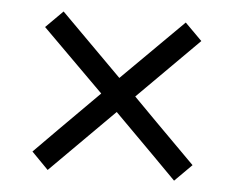

<svg xmlns="http://www.w3.org/2000/svg" viewBox="-40 -602 660 538"><g transform="rotate(5 290.0 -333.0)"><path d="M467.8 -110.4Q423.8 -155.3 291 -288.1Q246.1 -243.2 112.3 -109.4Q100.6 -121.1 65.4 -157.2Q109.4 -202.1 243.2 -335.9Q200.2 -378.9 70.3 -507.8Q82 -519.5 118.2 -555.7Q161.1 -512.7 290 -383.8Q333 -426.8 461.9 -554.7Q473.6 -543 509.8 -506.8Q466.8 -463.9 338.9 -335.9Q382.8 -291 515.6 -158.2Q503.9 -146.5 467.8 -110.4Z"/></g></svg>

Font: Lato
Style: Regular
Weight: 400
Designer: Lukasz Dziedzic with Adam Twardoch and Botio Nikoltchev
Version: Version 2.015; 2015-08-06; http://www.latofonts.com/